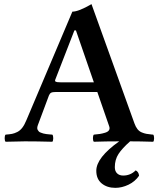

<svg xmlns="http://www.w3.org/2000/svg" viewBox="-20 -678 765 921"><path d="M270 -283.2H430.2L344.2 -532.2H336.9L245.1 -295.9Q242.2 -288.6 247.8 -285.9Q253.4 -283.2 270 -283.2ZM647 165Q627.9 192.9 596.4 208Q564.9 223.1 533.2 223.1Q493.7 223.1 467.8 201.9Q441.9 180.7 441.9 141.1Q441.9 78.1 551.8 0Q485.8 0 430.2 2Q425.8 -2.4 425.8 -15.1Q425.8 -27.8 430.2 -32.2Q447.3 -33.7 458.7 -35.4Q470.2 -37.1 483.9 -41.3Q497.6 -45.4 502.7 -53.2Q507.8 -61 503.9 -71.8L446.8 -236.8H250Q232.4 -236.8 225.6 -233.4Q218.8 -230 214.8 -220.2L162.1 -79.1Q159.2 -71.8 158.7 -65.4Q158.2 -59.1 160.9 -54.7Q163.6 -50.3 166.5 -47.1Q169.4 -43.9 176.5 -41.5Q183.6 -39.1 188 -37.6Q192.4 -36.1 202.1 -34.9Q211.9 -33.7 216.3 -33.4Q220.7 -33.2 231 -32.2Q235.4 -27.8 235.4 -15.1Q235.4 -2.4 231 2Q156.7 0 99.1 0Q73.2 0 6.8 2Q2.4 -2.4 2.4 -15.1Q2.4 -27.8 6.8 -32.2Q26.4 -33.7 37.8 -35.9Q49.3 -38.1 63 -44.9Q76.7 -51.8 87.2 -65.7Q97.7 -79.6 106.9 -102.1L327.1 -622.1Q356.9 -622.1 418.9 -658.2L625 -85.9Q630.9 -69.3 639.4 -58.6Q647.9 -47.9 659.7 -43Q671.4 -38.1 681.9 -36.1Q692.4 -34.2 708 -32.7Q712.4 -32.2 714.8 -32.2Q719.2 -27.8 719.2 -15.1Q719.2 -2.4 714.8 2Q650.4 0 604 0Q565.9 33.7 548.3 60.8Q530.8 87.9 530.8 124Q530.8 143.1 541.7 153.6Q552.7 164.1 570.8 164.1Q606 164.1 630.9 139.2Q645.5 146.5 647 165Z"/></svg>

Font: Common Serif SemiBold
Style: Regular
Weight: 600
Designer: Philipp H. Poll, Khaled Hosny
Foundry: Stefan Peev, Context Ltd.
Version: Version 1.026